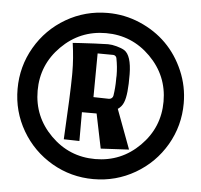

<svg xmlns="http://www.w3.org/2000/svg" viewBox="-51 -753 840 801"><g transform="rotate(5 369.5 -352.0)"><path d="M444.8 -305.2 506.3 -140.1 388.2 -133.8 358.4 -278.3H296.9V-157.7L231.4 -159.2Q242.2 -351.1 242.7 -429.7V-439.9Q242.7 -499 233.4 -563Q246.1 -564 266.1 -565.2Q286.1 -566.4 325.4 -568.4Q364.7 -570.3 378.4 -570.3H381.8Q397 -570.3 417 -564.9Q437 -559.6 450.2 -551.8Q480.5 -531.7 481.4 -453.6Q482.4 -367.2 468.8 -335Q461.9 -316.9 444.8 -305.2ZM427.2 -432.1V-432.6Q427.2 -434.1 427.5 -438.2Q427.7 -442.4 427.7 -443.8Q427.7 -479.5 420.4 -516.1Q419.4 -521 415.3 -524.4Q411.1 -527.8 406.2 -527.8L340.8 -528.3L339.4 -345.2L403.8 -343.8H404.3Q410.6 -343.8 415.8 -347.9Q420.9 -352.1 421.9 -358.4Q427.2 -392.6 427.2 -426.3ZM368.7 -700.2Q439.5 -700.2 503.9 -672.6Q568.4 -645 615 -598.4Q661.6 -551.8 689.2 -487.3Q716.8 -422.9 716.8 -352.1Q716.8 -257.8 670.2 -177.7Q623.5 -97.7 543.2 -51Q462.9 -4.4 368.7 -4.4Q274.4 -4.4 194.3 -51Q114.3 -97.7 67.6 -177.7Q21 -257.8 21 -352.1Q21 -446.3 67.6 -526.6Q114.3 -606.9 194.3 -653.6Q274.4 -700.2 368.7 -700.2ZM182.4 -165.8Q259.8 -88.4 368.7 -88.4Q477.5 -88.4 554.9 -165.8Q632.3 -243.2 632.3 -352.1Q632.3 -460.9 554.9 -538.3Q477.5 -615.7 368.7 -615.7Q259.8 -615.7 182.4 -538.3Q105 -460.9 105 -352.1Q105 -243.2 182.4 -165.8Z"/></g></svg>

Font: Some Time Later
Style: Regular
Weight: 400
Version: Version 003.300